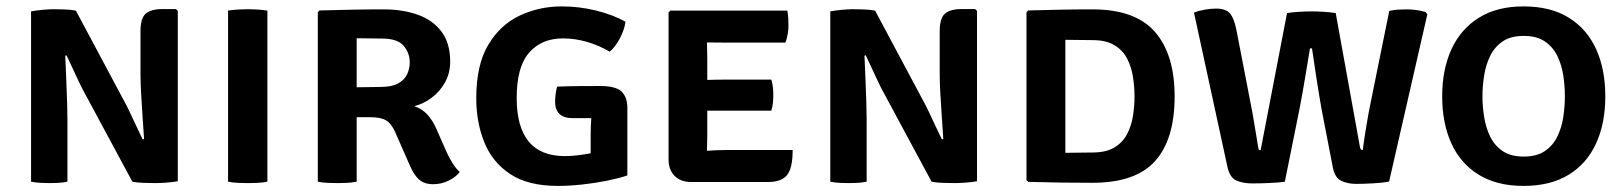

<svg xmlns="http://www.w3.org/2000/svg" viewBox="-20 -582 5199 615"><path d="M249.5 -287Q242 -300.5 231.2 -323.2Q220.5 -346 210 -368.8Q199.5 -391.5 193 -405L189 -403.5Q190.5 -369.5 192.2 -328.8Q194 -288 195 -252.8Q196 -217.5 196 -200V0Q180.5 3 165.8 3.8Q151 4.5 138.5 4.5Q126.5 4.5 110.5 3.8Q94.5 3 79.5 0V-545.5Q94.5 -548.5 116 -550.5Q137.5 -552.5 150.5 -552.5Q164.5 -552.5 186.2 -551.8Q208 -551 223 -548L376.5 -260.5Q384 -247.5 395.5 -223.2Q407 -199 418.5 -174.2Q430 -149.5 437 -135.5L441.5 -136.5Q439.5 -166 436.8 -205.8Q434 -245.5 432 -283.2Q430 -321 430 -344V-482Q430 -524 447 -538.5Q464 -553 501 -553H543.5L549.5 -547V-1.5Q534 1.5 512.5 3Q491 4.5 478 4.5Q464.5 4.5 441.5 3.8Q418.5 3 404 0Z M710.5 -548Q725 -550.5 743.8 -551.5Q762.5 -552.5 774.5 -552.5Q787.5 -552.5 804.2 -551.5Q821 -550.5 836.5 -548V0Q821 3 804.2 3.8Q787.5 4.5 774.5 4.5Q762.5 4.5 743.8 3.8Q725 3 710.5 0Z M1422 -384.5Q1422 -348 1405.5 -318.2Q1389 -288.5 1362.5 -268.8Q1336 -249 1307 -242Q1332.5 -233 1348.8 -215.2Q1365 -197.5 1377 -171L1410 -96Q1419 -76 1429.8 -59Q1440.5 -42 1452.5 -31Q1441 -15.5 1417.8 -3.8Q1394.5 8 1368 8Q1339.5 8 1322.8 -6.5Q1306 -21 1293 -51.5L1246 -158.5Q1234 -186 1217 -196.2Q1200 -206.5 1168 -206.5H1122.5V0Q1107 3 1090.2 3.8Q1073.5 4.5 1060.5 4.5Q1048.5 4.5 1030.5 3.8Q1012.5 3 998 0V-543L1003.5 -548.5Q1059 -550 1108.8 -551Q1158.5 -552 1208.5 -552Q1269.5 -552 1317.8 -535Q1366 -518 1394 -481Q1422 -444 1422 -384.5ZM1122.5 -459.5V-302.5Q1145 -302.5 1165.8 -303Q1186.5 -303.5 1198.5 -303.5Q1235.5 -303.5 1256 -315.2Q1276.5 -327 1284.5 -345Q1292.5 -363 1292.5 -382.5Q1292.5 -411.5 1273.2 -435Q1254 -458.5 1203 -458.5Q1184 -458.5 1163.5 -459Q1143 -459.5 1122.5 -459.5Z M1764.5 -304.5Q1799.5 -306 1833.2 -306.2Q1867 -306.5 1902 -306.5Q1953 -306.5 1971.2 -288.5Q1989.5 -270.5 1989.5 -236.5V-20Q1962.5 -11 1924.5 -3.2Q1886.5 4.5 1845 9Q1803.5 13.5 1767 13.5Q1671 13.5 1613.8 -24.8Q1556.5 -63 1531 -127Q1505.5 -191 1505.5 -267.5Q1505.5 -374 1544 -438.5Q1582.5 -503 1645 -532.2Q1707.5 -561.5 1779.5 -561.5Q1835.5 -561.5 1889.2 -548.2Q1943 -535 1983.5 -512.5Q1980 -486 1965.2 -458.5Q1950.5 -431 1933 -416.5Q1898 -437 1859.8 -448Q1821.5 -459 1783 -459Q1715 -459 1675 -413.5Q1635 -368 1635 -268.5Q1635 -82 1789 -82Q1811.5 -82 1832.5 -84.8Q1853.5 -87.5 1872 -91V-153.5Q1872 -179 1874 -203.5Q1858.5 -203.5 1843.5 -203.5Q1828.5 -203.5 1815 -203.5Q1758 -203.5 1758 -257Q1758 -267.5 1760 -282Q1762 -296.5 1764.5 -304.5Z M2519 -101.5Q2519 -43.5 2501 -21.2Q2483 1 2440.5 1H2194Q2160.5 1 2141 -18.5Q2121.5 -38 2121.5 -71.5V-542L2127 -548H2502Q2504.5 -534 2505 -521.5Q2505.5 -509 2505.5 -498.5Q2505.5 -487.5 2503.2 -473.5Q2501 -459.5 2496 -445.5H2304.5Q2294.5 -445.5 2278.2 -445.8Q2262 -446 2244.5 -446Q2244.5 -433 2245 -421Q2245.5 -409 2245.5 -394V-326Q2262.5 -326.5 2278.8 -326.8Q2295 -327 2304.5 -327H2450.5Q2454.5 -315.5 2455.8 -301.5Q2457 -287.5 2457 -277.5Q2457 -267 2455.8 -253Q2454.5 -239 2450.5 -227.5H2304.5Q2295 -227.5 2278.8 -227.5Q2262.5 -227.5 2245.5 -227.5V-150.5Q2245.5 -135.5 2245 -124Q2244.5 -112.5 2244.5 -99.5V-99Q2259.5 -100 2273.8 -100.8Q2288 -101.5 2308 -101.5Z M2809.5 -287Q2802 -300.5 2791.2 -323.2Q2780.5 -346 2770 -368.8Q2759.5 -391.5 2753 -405L2749 -403.5Q2750.5 -369.5 2752.2 -328.8Q2754 -288 2755 -252.8Q2756 -217.5 2756 -200V0Q2740.5 3 2725.8 3.8Q2711 4.5 2698.5 4.5Q2686.5 4.5 2670.5 3.8Q2654.5 3 2639.5 0V-545.5Q2654.5 -548.5 2676 -550.5Q2697.5 -552.5 2710.5 -552.5Q2724.5 -552.5 2746.2 -551.8Q2768 -551 2783 -548L2936.5 -260.5Q2944 -247.5 2955.5 -223.2Q2967 -199 2978.5 -174.2Q2990 -149.5 2997 -135.5L3001.5 -136.5Q2999.5 -166 2996.8 -205.8Q2994 -245.5 2992 -283.2Q2990 -321 2990 -344V-482Q2990 -524 3007 -538.5Q3024 -553 3061 -553H3103.5L3109.5 -547V-1.5Q3094 1.5 3072.5 3Q3051 4.5 3038 4.5Q3024.5 4.5 3001.5 3.8Q2978.5 3 2964 0Z M3742.5 -273Q3742.5 -136 3680 -66.2Q3617.5 3.5 3479.5 3.5Q3422.5 3.5 3377 2.8Q3331.5 2 3273.5 0.5L3268 -5V-543L3273.5 -548.5Q3331.5 -550 3377 -551Q3422.5 -552 3479.5 -552Q3616.5 -552 3679.5 -479.8Q3742.5 -407.5 3742.5 -273ZM3614 -273Q3614 -304 3609 -336Q3604 -368 3590.2 -394.5Q3576.5 -421 3549.8 -437.2Q3523 -453.5 3479 -453.5Q3454 -453.5 3434.8 -454Q3415.5 -454.5 3392.5 -454.5V-92.5Q3416 -92.5 3435 -93Q3454 -93.5 3479 -93.5Q3523 -93.5 3549.8 -109.8Q3576.5 -126 3590.2 -152.5Q3604 -179 3609 -210.5Q3614 -242 3614 -273Z M3804.5 -541.5Q3818.5 -547.5 3838.5 -551Q3858.5 -554.5 3875 -554.5Q3906.5 -554.5 3919.8 -539Q3933 -523.5 3940.5 -485.5L3985.5 -253Q3991.5 -224 3998.2 -183Q4005 -142 4010 -111.5Q4011 -104.5 4012.2 -102.8Q4013.5 -101 4018 -101L4102.5 -540Q4120 -543 4141.5 -544.2Q4163 -545.5 4181 -545.5Q4199 -545.5 4220.2 -544.2Q4241.5 -543 4258.5 -540L4336 -111.5Q4338 -101 4345 -101Q4349.5 -136.5 4356.8 -179.8Q4364 -223 4370.5 -254L4430 -547Q4444.5 -550.5 4458.5 -551.2Q4472.5 -552 4485.5 -552Q4501 -552 4517 -549.8Q4533 -547.5 4546 -543.5L4552 -536.5L4429.5 -0.5Q4410.5 3.5 4379 5.2Q4347.5 7 4323.5 7Q4296.5 7 4275.5 -3.2Q4254.5 -13.5 4248.5 -49.5L4213 -233Q4205 -278.5 4196.5 -333Q4188 -387.5 4182.5 -427H4176Q4169.5 -387.5 4160.5 -333.5Q4151.5 -279.5 4142.5 -233L4095.5 0Q4075.5 3 4045.5 4.2Q4015.5 5.5 3990.5 5.5Q3961 5.5 3939.8 -4Q3918.5 -13.5 3911 -50.5Z M4599.5 -273.5Q4599.5 -359.5 4629.2 -424.2Q4659 -489 4717 -525.2Q4775 -561.5 4860 -561.5Q4946.5 -561.5 5004.8 -525.5Q5063 -489.5 5092.5 -424.8Q5122 -360 5122 -273.5Q5122 -186.5 5092.2 -122Q5062.5 -57.5 5004.2 -22Q4946 13.5 4860 13.5Q4774.5 13.5 4716.2 -22.5Q4658 -58.5 4628.8 -123Q4599.5 -187.5 4599.5 -273.5ZM4728.5 -273.5Q4728.5 -241.5 4733.8 -207.8Q4739 -174 4753 -145Q4767 -116 4793 -98.2Q4819 -80.5 4860.5 -80.5Q4902.5 -80.5 4928.5 -98.2Q4954.5 -116 4968.5 -145Q4982.5 -174 4987.5 -207.8Q4992.5 -241.5 4992.5 -273.5Q4992.5 -305.5 4987.5 -339.5Q4982.5 -373.5 4968.5 -402.5Q4954.5 -431.5 4928.5 -449.2Q4902.5 -467 4860.5 -467Q4819 -467 4793 -449.2Q4767 -431.5 4753 -402.5Q4739 -373.5 4733.8 -339.5Q4728.5 -305.5 4728.5 -273.5Z"/></svg>

Font: Signika Negative SC SemiBold
Style: Regular
Weight: 600
Designer: Anna Giedryś
Foundry: Anna Giedryś
Version: Version 2.000; ttfautohint (v1.8.3) -l 8 -r 50 -G 200 -x 9 -